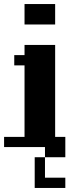

<svg xmlns="http://www.w3.org/2000/svg" viewBox="-20 -720 340 940"><path d="M100.1 -600.1V-700.2H250V-600.1ZM299.8 -49.8V49.8H200.2V149.9H299.8V200.2H149.9V49.8H200.2V0H0V-49.8H100.1V-399.9H49.8V-450.2H100.1V-500H250V-49.8Z"/></svg>

Font: Redaction 50
Style: Bold
Weight: 700
Designer: Jeremy Mickel / Forest Young
Foundry: MCKL
Version: Version 2.001;hotconv 1.0.113;makeotfexe 2.5.65598 DEVELOPME